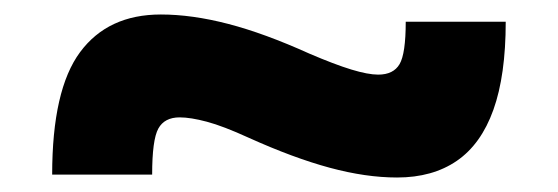

<svg xmlns="http://www.w3.org/2000/svg" viewBox="-20 -439 770 265"><path d="M52 -198Q52 -315 90.5 -367Q129 -419 202 -419Q245 -419 295 -406Q345 -393 407 -365Q442 -350 465 -343Q488 -336 502 -336Q523 -336 531.5 -350.5Q540 -365 540 -409H678Q678 -335 661 -287.5Q644 -240 610.5 -217Q577 -194 528 -194Q485 -194 435 -207.5Q385 -221 323 -249Q288 -265 265.5 -271Q243 -277 228 -277Q207 -277 198.5 -261.5Q190 -246 190 -198Z"/></svg>

Font: M PLUS 2 Thin ExtraBold
Style: Regular
Weight: 800
Version: Version 1.001